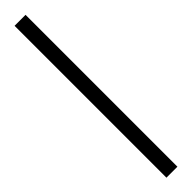

<svg xmlns="http://www.w3.org/2000/svg" viewBox="11 -151 371 371"><g transform="rotate(45 196.5 35.0)"><path d="M-11 20H404V50H-11Q-11 50 -11 45.5Q-11 41 -11 35Q-11 29 -11 24.5Q-11 20 -11 20Z"/></g></svg>

Font: Roundo Variable
Style: Regular
Weight: 200
Designer: Shiva Nallaperumal
Foundry: Indian Type Foundry
Version: Version 2.000